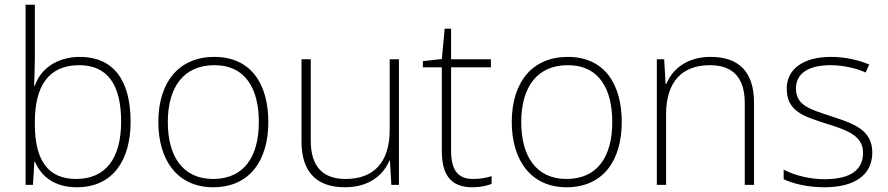

<svg xmlns="http://www.w3.org/2000/svg" viewBox="-20 -780 3746 810"><path d="M127 -535V-760H88V0H119L125 -97H128C154 -35 211 10 304 10C459 10 531 -108 531 -266C531 -446 455 -540 317 -540C219 -540 150 -488 127 -418H124C125 -449 127 -501 127 -535ZM314 -505C432 -505 491 -425 491 -267C491 -112 426 -25 301 -25C181 -25 127 -106 127 -256V-265C127 -417 185 -505 314 -505Z M1112 -265C1112 -423 1041 -540 884 -540C736 -540 648 -435 648 -265C648 -104 729 10 879 10C1035 10 1112 -105 1112 -265ZM688 -265C688 -415 757 -505 884 -505C1019 -505 1072 -401 1072 -265C1072 -124 1013 -25 879 -25C750 -25 688 -122 688 -265Z M1663 -530H1624V-232C1624 -92 1554 -25 1438 -25C1343 -25 1291 -76 1291 -187V-530H1252V-183C1252 -55 1315 10 1435 10C1539 10 1598 -43 1623 -103H1625L1631 0H1663Z M1976 -25C1907 -25 1883 -68 1883 -146V-496H2051V-530H1883V-659H1856L1844 -531L1764 -522V-496H1844V-143C1844 -43 1881 10 1973 10C2007 10 2032 4 2054 -4V-37C2033 -30 2007 -25 1976 -25Z M2603 -265C2603 -423 2532 -540 2375 -540C2227 -540 2139 -435 2139 -265C2139 -104 2220 10 2370 10C2526 10 2603 -105 2603 -265ZM2179 -265C2179 -415 2248 -505 2375 -505C2510 -505 2563 -401 2563 -265C2563 -124 2504 -25 2370 -25C2241 -25 2179 -122 2179 -265Z M2978 -540C2875 -540 2816 -486 2791 -426H2788L2782 -530H2751V0H2790V-297C2790 -437 2859 -505 2975 -505C3069 -505 3122 -455 3122 -345V0H3161V-347C3161 -479 3095 -540 2978 -540Z M3660 -137C3660 -235 3576 -260 3485 -290C3400 -319 3338 -333 3338 -407C3338 -472 3393 -505 3484 -505C3536 -505 3594 -492 3632 -474L3647 -508C3603 -526 3548 -540 3485 -540C3371 -540 3299 -490 3299 -406C3299 -310 3371 -289 3467 -258C3558 -230 3621 -206 3621 -135C3621 -67 3573 -24 3459 -24C3397 -24 3336 -39 3286 -64V-24C3324 -6 3385 10 3458 10C3590 10 3660 -45 3660 -137Z"/></svg>

Font: Noto Sans Cherokee ExtraLight
Style: Regular
Weight: 200
Designer: Monotype Design Team
Foundry: Monotype Imaging Inc.
Version: Version 2.001